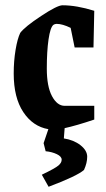

<svg xmlns="http://www.w3.org/2000/svg" viewBox="-20 -484 403 731"><path d="M158.2 -223.1Q158.2 -154.8 178 -117.9Q197.8 -81.1 226.1 -81.1H338.9V-28.8Q271 -5.9 226.1 3.9L223.1 43Q260.7 48.8 286.4 68.8Q312 88.9 312 112.8Q312 136.2 299.8 163.1Q272.9 186.5 165 227.1L139.2 181.2Q190.4 156.7 202.6 146Q214.8 135.7 214.8 124Q214.8 111.8 196.5 103Q178.2 94.2 153.8 91.8L146 61L164.1 7.8Q105 -2.4 68.6 -57.4Q32.2 -112.3 32.2 -204.1Q32.2 -251.5 39.3 -294.2Q46.4 -336.9 57.1 -358.9Q74.7 -382.3 136.5 -423.1Q198.2 -463.9 217.8 -463.9Q271.5 -463.9 338.9 -442.9L335.9 -303.2H264.2L249 -377.9Q217.8 -393.1 195.8 -393.1Q188.5 -393.1 183.1 -389.2Q171.4 -379.4 164.8 -334Q158.2 -288.6 158.2 -223.1Z"/></svg>

Font: Grenze SemiBold
Style: Regular
Weight: 600
Designer: Renata Polastri
Foundry: Omnibus-Type
Version: Version 1.002;PS 001.002;hotconv 1.0.88;makeotf.lib2.5.64775